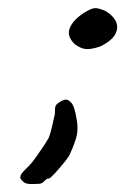

<svg xmlns="http://www.w3.org/2000/svg" viewBox="-20 -379 315 483"><path d="M58 84Q47 84 41 80Q35 76 31 69Q31 62 35 57Q39 52 46 45Q57 35 67.5 20.5Q78 6 88 -9Q98 -24 103 -33Q107 -44 110.5 -59Q114 -74 118 -92Q118 -100 118.5 -106.5Q119 -113 123 -117Q131 -124 140.5 -127.5Q150 -131 159 -121Q168 -111 173 -78Q177 -56 173 -38Q169 -20 157 6Q155 13 142.5 28.5Q130 44 118 57Q106 70 103 70Q99 70 96 72.5Q93 75 89 79Q85 83 77 83.5Q69 84 58 84ZM232 -262Q211 -255 197.5 -255.5Q184 -256 168 -268Q148 -287 155 -307Q162 -327 190 -346Q209 -358 218.5 -358.5Q228 -359 246 -351Q278 -331 274.5 -306Q271 -281 232 -262Z"/></svg>

Font: Caveat SemiBold
Style: Regular
Weight: 600
Designer: Pablo Impallari
Foundry: Pablo Impallari
Version: Version 2.000